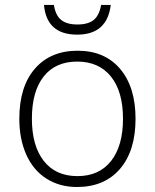

<svg xmlns="http://www.w3.org/2000/svg" viewBox="-20 -746 626 776"><path d="M527.8 -266.1Q527.8 -136.2 464.8 -63.2Q401.9 9.8 291 9.8Q221.2 9.8 168 -23.9Q114.7 -57.6 86.4 -120.6Q58.1 -183.6 58.1 -266.1Q58.1 -396 121.1 -468.5Q184.1 -541 293.9 -541Q403.3 -541 465.6 -467.5Q527.8 -394 527.8 -266.1ZM108.9 -266.1Q108.9 -156.7 157 -95.5Q205.1 -34.2 293 -34.2Q380.9 -34.2 429 -95.5Q477.1 -156.7 477.1 -266.1Q477.1 -376 428.5 -436.5Q379.9 -497.1 292 -497.1Q204.1 -497.1 156.5 -436.8Q108.9 -376.5 108.9 -266.1ZM292 -606Q168.5 -606 157.7 -726.1H197.8Q204.6 -683.6 227.3 -665.3Q250 -647 293 -647Q335.9 -647 358.6 -665.3Q381.3 -683.6 388.7 -726.1H427.7Q413.1 -606 292 -606Z"/></svg>

Font: JBL Sans
Style: Light
Weight: 300
Version: Version 1.10